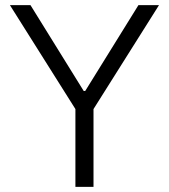

<svg xmlns="http://www.w3.org/2000/svg" viewBox="-20 -727 657 747"><path d="M98.6 -707 305.7 -373H311.5L518.6 -707H598.6L343.8 -302.7V0H273.4V-302.7L18.6 -707Z"/></svg>

Font: Pretendard Light
Style: Regular
Weight: 300
Designer: Base glyphs from Inter by Rasmus Andersson; Hangeul glyphs from Noto Sans CJK(Source Han Sans) by Jang Soo-young and Kan
Foundry: Kil Hyung-jin
Version: Version 1.309